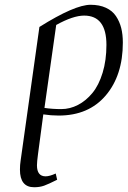

<svg xmlns="http://www.w3.org/2000/svg" viewBox="-20 -476 533 799"><path d="M63 230Q63 210 65.9 191.9L144 -363.8Q291 -456.1 356.9 -456.1Q394 -456.1 420.9 -443.6Q447.8 -431.2 462.6 -408.9Q477.5 -386.7 484.4 -359.6Q491.2 -332.5 491.2 -298.8Q491.2 -162.6 420.2 -78.9Q349.1 4.9 224.1 4.9Q192.4 4.9 160.2 0L138.2 165Q133.8 198.2 133.8 211.9Q133.8 257.8 169.9 257.8Q186 257.8 211.9 246.1L217.8 272Q182.1 290 163.8 296.6Q145.5 303.2 122.1 303.2Q63 303.2 63 230ZM165 -26.9Q197.3 -22 234.9 -22Q271 -22 304.4 -39.3Q337.9 -56.6 364.5 -88.9Q391.1 -121.1 407 -173.1Q422.9 -225.1 422.9 -289.1Q422.9 -411.1 330.1 -411.1Q284.2 -411.1 213.9 -372.1Z"/></svg>

Font: Dehuti Alt
Style: Italic
Weight: 400
Version: Version 1.2